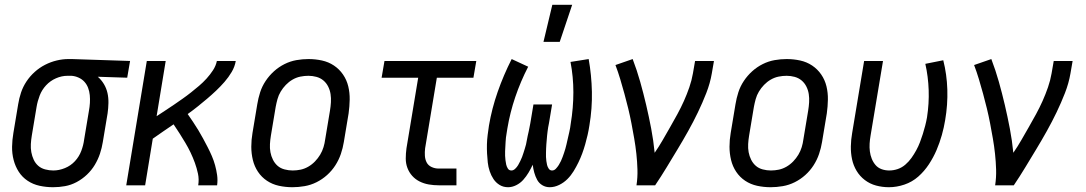

<svg xmlns="http://www.w3.org/2000/svg" viewBox="-20 -775 4540 803"><path d="M202 8Q173 8 145.5 2Q118 -4 95.5 -19Q73 -34 58.5 -56.5Q44 -79 37 -106Q30 -133 30.5 -161.5Q31 -190 36 -219L56 -339Q60 -364 68 -388Q76 -412 90.5 -434Q105 -456 125 -474Q145 -492 168.5 -504Q192 -516 217 -522Q242 -528 266 -528H281L524 -520L512 -450L389 -454Q404 -441 414.5 -423.5Q425 -406 429.5 -386Q434 -366 433.5 -344Q433 -322 430 -301L410 -181Q406 -156 398 -132Q390 -108 376.5 -85.5Q363 -63 343.5 -44.5Q324 -26 300.5 -13.5Q277 -1 252 3.5Q227 8 202 8ZM203 -62Q227 -62 251.5 -72Q276 -82 293.5 -101Q311 -120 320 -144Q329 -168 332 -192L352 -312Q355 -328 356 -344.5Q357 -361 355.5 -377Q354 -393 348.5 -407.5Q343 -422 333 -433Q323 -444 308.5 -450.5Q294 -457 279 -458H262Q238 -458 214 -447.5Q190 -437 172.5 -418Q155 -399 146 -375.5Q137 -352 133 -328L113 -208Q110 -190 109 -172.5Q108 -155 111 -138.5Q114 -122 121 -107Q128 -92 140 -81.5Q152 -71 169 -66.5Q186 -62 203 -62Z M508 0 594 -520H673L635 -289Q653 -301 671.5 -313Q690 -325 707.5 -337Q725 -349 743.5 -362Q762 -375 779 -388.5Q796 -402 812.5 -416Q829 -430 844 -446.5Q859 -463 871 -481.5Q883 -500 887 -520H966Q962 -496 949 -474Q936 -452 919 -432.5Q902 -413 883.5 -395.5Q865 -378 845.5 -361.5Q826 -345 806 -329Q786 -313 765 -298Q776 -282 787.5 -265Q799 -248 809.5 -230.5Q820 -213 829.5 -195.5Q839 -178 848.5 -159.5Q858 -141 866 -122.5Q874 -104 879.5 -84Q885 -64 888 -43Q891 -22 888 0H809Q813 -25 808 -48.5Q803 -72 795 -94Q787 -116 777 -137Q767 -158 755 -178Q743 -198 731 -217Q719 -236 706 -255Q684 -240 662 -225Q640 -210 619 -195L587 0Z M1203 8Q1174 8 1146.5 2Q1119 -4 1096.5 -19Q1074 -34 1059 -56.5Q1044 -79 1037.5 -106Q1031 -133 1031 -161.5Q1031 -190 1036 -219L1056 -339Q1060 -364 1068 -389Q1076 -414 1091 -436.5Q1106 -459 1126 -477Q1146 -495 1170 -507Q1194 -519 1219.5 -523.5Q1245 -528 1270 -528Q1299 -528 1326.5 -522Q1354 -516 1376.5 -501Q1399 -486 1414.5 -463.5Q1430 -441 1436.5 -414Q1443 -387 1442.5 -358.5Q1442 -330 1438 -301L1418 -181Q1414 -156 1405.5 -131Q1397 -106 1382.5 -83.5Q1368 -61 1348 -43Q1328 -25 1304 -13Q1280 -1 1254 3.5Q1228 8 1203 8ZM1204 -62Q1221 -62 1237.5 -65.5Q1254 -69 1269.5 -78Q1285 -87 1297.5 -100Q1310 -113 1319 -128Q1328 -143 1333 -159.5Q1338 -176 1340 -192L1360 -312Q1363 -330 1364 -347.5Q1365 -365 1362.5 -381.5Q1360 -398 1352.5 -413Q1345 -428 1332.5 -438.5Q1320 -449 1303.5 -453.5Q1287 -458 1270 -458Q1253 -458 1236 -454.5Q1219 -451 1203.5 -442Q1188 -433 1175.5 -420Q1163 -407 1154 -392Q1145 -377 1140.5 -360.5Q1136 -344 1133 -328L1113 -208Q1110 -190 1109 -172.5Q1108 -155 1111 -138.5Q1114 -122 1121.5 -107Q1129 -92 1141 -81.5Q1153 -71 1170 -66.5Q1187 -62 1204 -62Z M1815 0Q1794 0 1773.5 -3.5Q1753 -7 1735 -16Q1717 -25 1704 -39.5Q1691 -54 1684 -72.5Q1677 -91 1677 -112Q1677 -133 1680 -155L1729 -450H1576L1588 -520H1972L1960 -450H1807L1758 -155Q1756 -139 1757 -123.5Q1758 -108 1764.5 -95.5Q1771 -83 1785 -76.5Q1799 -70 1815 -70H1889V0Z M2105 8Q2085 8 2069.5 -1.5Q2054 -11 2044 -26Q2034 -41 2028 -59Q2022 -77 2020 -95.5Q2018 -114 2017 -133Q2016 -152 2016.5 -171.5Q2017 -191 2019.5 -210.5Q2022 -230 2025 -250Q2037 -321 2061.5 -391Q2086 -461 2120 -528L2189 -496Q2157 -434 2135 -369Q2113 -304 2102 -238Q2101 -229 2099 -219Q2097 -209 2096 -199.5Q2095 -190 2094.5 -180.5Q2094 -171 2093.5 -161.5Q2093 -152 2092.5 -142.5Q2092 -133 2092.5 -123.5Q2093 -114 2094 -105Q2095 -96 2097 -87Q2099 -78 2104 -70Q2109 -62 2119 -62Q2127 -62 2134.5 -69Q2142 -76 2147 -84.5Q2152 -93 2156 -101.5Q2160 -110 2163.5 -118.5Q2167 -127 2169.5 -136Q2172 -145 2175 -153.5Q2178 -162 2180 -171Q2182 -180 2183.5 -189Q2185 -198 2187 -207Q2189 -216 2191 -224.5Q2193 -233 2194.5 -242Q2196 -251 2198 -260L2211 -338H2289L2276 -260Q2274 -251 2272.5 -242Q2271 -233 2270 -224.5Q2269 -216 2268 -207Q2267 -198 2266.5 -189Q2266 -180 2265 -171.5Q2264 -163 2264 -154Q2264 -145 2263.5 -136Q2263 -127 2263.5 -118.5Q2264 -110 2265 -101.5Q2266 -93 2268 -85Q2270 -77 2275 -69.5Q2280 -62 2289 -62Q2298 -62 2305 -69.5Q2312 -77 2317 -85Q2322 -93 2326 -101.5Q2330 -110 2333 -118.5Q2336 -127 2339 -135.5Q2342 -144 2344.5 -153Q2347 -162 2349 -170.5Q2351 -179 2353 -188Q2355 -197 2357 -205.5Q2359 -214 2361 -223Q2363 -232 2364.5 -240.5Q2366 -249 2367 -258Q2378 -324 2378 -389Q2378 -454 2366 -516L2442 -528Q2454 -461 2455.5 -391Q2457 -321 2445 -250Q2442 -230 2437.5 -210.5Q2433 -191 2427.5 -171.5Q2422 -152 2415 -133Q2408 -114 2399 -95.5Q2390 -77 2379 -59Q2368 -41 2353 -26Q2338 -11 2318.5 -1.5Q2299 8 2279 8Q2262 8 2248 -0.5Q2234 -9 2226.5 -23Q2219 -37 2214.5 -53Q2210 -69 2208 -86Q2200 -69 2190.5 -53Q2181 -37 2168.5 -23Q2156 -9 2139 -0.5Q2122 8 2105 8ZM2253 -600 2290 -755H2373L2321 -600Z M2642 0Q2647 -33 2646 -66Q2645 -99 2641.5 -131.5Q2638 -164 2632.5 -195.5Q2627 -227 2621 -258.5Q2615 -290 2607.5 -321Q2600 -352 2591.5 -383Q2583 -414 2574 -444Q2565 -474 2554 -503L2626 -528Q2644 -481 2657.5 -433Q2671 -385 2682.5 -336Q2694 -287 2703.5 -237Q2713 -187 2718 -136Q2736 -162 2751.5 -189Q2767 -216 2782.5 -243Q2798 -270 2813 -297.5Q2828 -325 2840.5 -353Q2853 -381 2863 -410Q2873 -439 2878 -468L2887 -520H2966L2957 -468Q2950 -427 2934 -386Q2918 -345 2899 -305.5Q2880 -266 2858.5 -227.5Q2837 -189 2814 -151Q2791 -113 2768 -75Q2745 -37 2720 0Z M3203 8Q3174 8 3146.5 2Q3119 -4 3096.5 -19Q3074 -34 3059 -56.5Q3044 -79 3037.5 -106Q3031 -133 3031 -161.5Q3031 -190 3036 -219L3056 -339Q3060 -364 3068 -389Q3076 -414 3091 -436.5Q3106 -459 3126 -477Q3146 -495 3170 -507Q3194 -519 3219.5 -523.5Q3245 -528 3270 -528Q3299 -528 3326.5 -522Q3354 -516 3376.5 -501Q3399 -486 3414.5 -463.5Q3430 -441 3436.5 -414Q3443 -387 3442.5 -358.5Q3442 -330 3438 -301L3418 -181Q3414 -156 3405.5 -131Q3397 -106 3382.5 -83.5Q3368 -61 3348 -43Q3328 -25 3304 -13Q3280 -1 3254 3.5Q3228 8 3203 8ZM3204 -62Q3221 -62 3237.5 -65.5Q3254 -69 3269.5 -78Q3285 -87 3297.5 -100Q3310 -113 3319 -128Q3328 -143 3333 -159.5Q3338 -176 3340 -192L3360 -312Q3363 -330 3364 -347.5Q3365 -365 3362.5 -381.5Q3360 -398 3352.5 -413Q3345 -428 3332.5 -438.5Q3320 -449 3303.5 -453.5Q3287 -458 3270 -458Q3253 -458 3236 -454.5Q3219 -451 3203.5 -442Q3188 -433 3175.5 -420Q3163 -407 3154 -392Q3145 -377 3140.5 -360.5Q3136 -344 3133 -328L3113 -208Q3110 -190 3109 -172.5Q3108 -155 3111 -138.5Q3114 -122 3121.5 -107Q3129 -92 3141 -81.5Q3153 -71 3170 -66.5Q3187 -62 3204 -62Z M3698 8Q3670 8 3644 1Q3618 -6 3597 -22Q3576 -38 3562.5 -60.5Q3549 -83 3543.5 -109Q3538 -135 3538.5 -163Q3539 -191 3544 -219L3594 -520H3673L3621 -208Q3618 -191 3617 -174.5Q3616 -158 3618 -142Q3620 -126 3626 -111Q3632 -96 3642 -84.5Q3652 -73 3667 -67.5Q3682 -62 3699 -62Q3717 -62 3734.5 -68Q3752 -74 3766.5 -86.5Q3781 -99 3792 -114.5Q3803 -130 3812 -146.5Q3821 -163 3827.5 -180Q3834 -197 3839.5 -214.5Q3845 -232 3849.5 -249.5Q3854 -267 3857 -284Q3866 -342 3864 -398.5Q3862 -455 3850 -508L3925 -523Q3940 -464 3942 -400.5Q3944 -337 3933 -273Q3928 -242 3919 -210Q3910 -178 3897 -147.5Q3884 -117 3865 -88Q3846 -59 3820.5 -36.5Q3795 -14 3762.5 -3Q3730 8 3698 8Z M4142 0Q4147 -33 4146 -66Q4145 -99 4141.5 -131.5Q4138 -164 4132.5 -195.5Q4127 -227 4121 -258.5Q4115 -290 4107.5 -321Q4100 -352 4091.5 -383Q4083 -414 4074 -444Q4065 -474 4054 -503L4126 -528Q4144 -481 4157.5 -433Q4171 -385 4182.5 -336Q4194 -287 4203.5 -237Q4213 -187 4218 -136Q4236 -162 4251.5 -189Q4267 -216 4282.5 -243Q4298 -270 4313 -297.5Q4328 -325 4340.5 -353Q4353 -381 4363 -410Q4373 -439 4378 -468L4387 -520H4466L4457 -468Q4450 -427 4434 -386Q4418 -345 4399 -305.5Q4380 -266 4358.5 -227.5Q4337 -189 4314 -151Q4291 -113 4268 -75Q4245 -37 4220 0Z"/></svg>

Font: Iosevka Curly
Style: Italic
Weight: 400
Italic angle: -9°
Monospace: yes
Designer: Belleve Invis
Foundry: Belleve Invis
Version: Version 22.1.2; ttfautohint (v1.8.4)